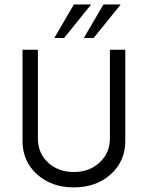

<svg xmlns="http://www.w3.org/2000/svg" viewBox="-20 -813 647 841"><path d="M217.8 -646.5 303.7 -793.5H379.4L260.7 -646.5ZM347.2 -646.5 433.1 -793.5H508.8L390.1 -646.5ZM303.2 7.8Q205.6 7.8 142.1 -49.6Q78.6 -106.9 78.6 -195.3V-595.2H146V-206.5Q146 -142.6 190.4 -101.1Q234.9 -59.6 303.2 -59.6Q371.6 -59.6 416.5 -101.3Q461.4 -143.1 461.4 -206.5V-595.2H528.8V-195.3Q528.8 -106.9 465.1 -49.6Q401.4 7.8 303.2 7.8Z"/></svg>

Font: Now
Style: Regular
Weight: 400
Designer: Alfredo Marco Pradil
Foundry: Alfredo Marco Pradil
Version: Version 1.200;hotconv 1.0.109;makeotfexe 2.5.65596